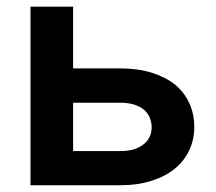

<svg xmlns="http://www.w3.org/2000/svg" viewBox="-20 -548 640 568"><path d="M196.3 -345.7V-528.3H70.3V0H335.4Q387.7 0 428.7 -13.2Q469.7 -26.4 497.6 -49.3Q525.4 -72.3 540 -103.8Q554.7 -135.3 554.7 -172.4Q554.7 -210.9 540 -242.9Q525.4 -274.9 497.6 -297.9Q469.2 -320.3 428.5 -333Q387.7 -345.7 335.4 -345.7ZM196.3 -244.1H335.4Q360.4 -244.1 377.9 -238.3Q395.5 -232.4 406.7 -222.7Q418 -212.4 423.3 -199.2Q428.7 -186 428.7 -171.4Q428.7 -157.2 423.3 -144.8Q418 -132.3 406.7 -122.6Q395.5 -112.8 377.9 -106.9Q360.4 -101.1 335.4 -101.1H196.3Z"/></svg>

Font: Roboto Mono SemiBold
Style: Regular
Weight: 600
Monospace: yes
Designer: Google
Version: Version 3.000